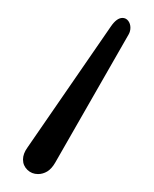

<svg xmlns="http://www.w3.org/2000/svg" viewBox="-20 -34 170 212"><path d="M102.5 -4.9Q108.9 -14.2 115.2 -14.2Q119.1 -14.2 121.6 -11Q124 -7.8 124 -3.4Q124 0.5 122.1 3.9L41 145.5Q37.1 152.3 32.2 155.3Q27.3 158.2 22 158.2Q15.1 158.2 10.3 153.6Q5.4 148.9 5.4 142.1Q5.4 135.7 10.3 128.9Z"/></svg>

Font: Gruppo
Style: Regular
Weight: 400
Foundry: Vernon Adams
Version: Version 1.000